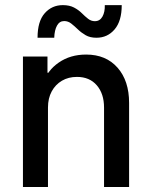

<svg xmlns="http://www.w3.org/2000/svg" viewBox="-20 -744 602 764"><path d="M71.3 0V-519H168.9V-454.6H189L153.3 -414.6Q168 -463.4 213.9 -495.1Q259.8 -526.9 322.8 -526.9Q401.9 -526.9 447.8 -474.6Q493.7 -422.4 493.7 -334.5V0H394V-315.9Q394 -371.1 365.2 -404.5Q336.4 -438 286.1 -438Q252.4 -438 226.6 -422.9Q200.7 -407.7 185.8 -380.4Q170.9 -353 170.9 -315.9V0ZM129.4 -593.8Q129.4 -659.2 158 -691.4Q186.5 -723.6 230 -723.6Q256.3 -723.6 274.4 -714.1Q292.5 -704.6 305.4 -691.7Q318.4 -678.7 330.6 -669.2Q342.8 -659.7 357.4 -659.7Q377.4 -659.7 387.7 -678Q397.9 -696.3 397 -723.6H464.4Q464.4 -660.2 436 -627Q407.7 -593.8 363.8 -593.8Q338.4 -593.8 321 -603.8Q303.7 -613.8 290 -627Q276.4 -640.1 263.7 -650.1Q251 -660.2 235.4 -660.2Q216.8 -660.2 206.8 -642.1Q196.8 -624 195.8 -593.8Z"/></svg>

Font: Reddit Mono Medium
Style: Regular
Weight: 500
Monospace: yes
Designer: Stephen Hutchings
Foundry: Reddit
Version: Version 1.014